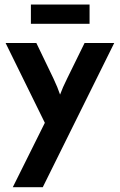

<svg xmlns="http://www.w3.org/2000/svg" viewBox="-20 -603 519 832"><path d="M113.9 -500H368.1V-583.3H113.9ZM35.4 208.3H165.3L475 -416.7H346.5L271.5 -263.9C257.6 -236.1 247.9 -213.9 240.3 -193.1C233.3 -213.9 224.3 -236.1 211.1 -263.9L137.5 -416.7H4.2L174.3 -70.8Z"/></svg>

Font: Afacad
Style: Bold
Weight: 700
Designer: Kristian Moeller
Foundry: Dicotype
Version: Version 1.000